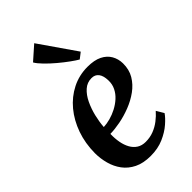

<svg xmlns="http://www.w3.org/2000/svg" viewBox="-262 -939 1030 1030"><g transform="rotate(-45 253.5 -424.0)"><path d="M448.5 -99.5Q435 -79 405.2 -53Q375.5 -27 332.2 -8Q289 11 233.5 11Q178 11 139.5 -8Q101 -27 77.2 -59Q53.5 -91 42.8 -130.8Q32 -170.5 32 -211.5Q32.5 -286 55.2 -350.5Q78 -415 118.5 -463.8Q159 -512.5 213.5 -540Q268 -567.5 331.5 -567.5Q382.5 -567.5 414.8 -551.5Q447 -535.5 463 -507.8Q479 -480 479.5 -446Q480 -398.5 458.8 -362.8Q437.5 -327 402 -301.2Q366.5 -275.5 324 -259Q281.5 -242.5 239.5 -234.5Q197.5 -226.5 164 -226Q163 -192 168.5 -162.2Q174 -132.5 186.5 -110Q199 -87.5 219.2 -74.5Q239.5 -61.5 268 -61.5Q301 -61.5 329.2 -72.5Q357.5 -83.5 381.2 -101.8Q405 -120 423.5 -141.5ZM304 -509.5Q270.5 -509.5 245.8 -487.5Q221 -465.5 204 -430Q187 -394.5 177.2 -354Q167.5 -313.5 165 -277Q188.5 -278 215.5 -285.2Q242.5 -292.5 268.2 -306Q294 -319.5 315 -338.5Q336 -357.5 348.2 -382.2Q360.5 -407 359.5 -436.5Q358.5 -473 344.2 -491.2Q330 -509.5 304 -509.5ZM330 -624.5Q314 -633.5 287 -653Q260 -672.5 230.5 -697.2Q201 -722 176.8 -746.8Q152.5 -771.5 141.5 -790.5L219 -859L363.5 -650.5Z"/></g></svg>

Font: Merriweather 24pt SemiBold
Style: Italic
Weight: 600
Italic angle: -7.8°
Version: Version 2.101